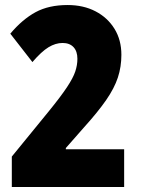

<svg xmlns="http://www.w3.org/2000/svg" viewBox="-20 -744 562 764"><path d="M474 0H27V-121L174 -301Q222 -360 246.5 -397Q271 -434 279.5 -459.5Q288 -485 288 -510Q288 -540 272.5 -556.5Q257 -573 229 -573Q201 -573 173 -556Q145 -539 109 -497L21 -610Q69 -667 121.5 -695.5Q174 -724 249 -724Q312 -724 360 -699Q408 -674 435.5 -629.5Q463 -585 463 -526Q463 -478 449 -435.5Q435 -393 402.5 -346Q370 -299 315 -238L242 -155V-150H474Z"/></svg>

Font: Noto Sans Myanmar Condensed Black
Style: Regular
Weight: 900
Width: 3
Designer: Monotype Design Team
Foundry: Monotype Imaging Inc.
Version: Version 2.107; ttfautohint (v1.8.4.7-5d5b)